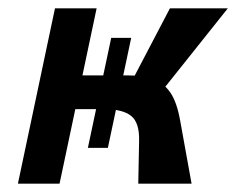

<svg xmlns="http://www.w3.org/2000/svg" viewBox="-20 -441 567 461"><path d="M312 0 314 -103Q315 -147 294.5 -163Q274 -179 230 -179H126L144 -260H285Q321 -260 346.5 -251.5Q372 -243 388.5 -219.5Q405 -196 413 -149L440 0ZM23 0 112 -421H212L123 0ZM191 -86 247 -350H295L239 -86ZM277 -209 388 -421H527L358 -209Z"/></svg>

Font: Ysabeau Office
Style: Bold Italic
Weight: 700
Italic angle: -12°
Designer: Christian Thalmann (Catharsis Fonts)
Version: Version 2.001;gftools[0.9.30]; featfreeze: tnum,lnum,ss02